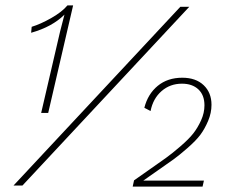

<svg xmlns="http://www.w3.org/2000/svg" viewBox="-20 -685 872 709"><path d="M132 -268 202 -569Q214 -617 218 -631Q173 -586 95 -564L97 -586Q130 -596 169.5 -618.5Q209 -641 229 -665H250L158 -268ZM30 0 646 -660H679L63 0ZM470 4 475 -19Q492 -31 532 -59Q572 -87 593 -102Q614 -117 645.5 -144Q677 -171 693.5 -192Q710 -213 722.5 -240.5Q735 -268 735 -296Q735 -334 712.5 -355Q690 -376 652 -376Q608 -376 576.5 -348.5Q545 -321 536 -275L513 -287Q526 -338 562.5 -368Q599 -398 653 -398Q703 -398 732 -370.5Q761 -343 761 -298Q761 -268 748.5 -238.5Q736 -209 720 -187.5Q704 -166 672.5 -138.5Q641 -111 621.5 -97Q602 -83 562.5 -55.5Q523 -28 509 -18H546H733L728 4Z"/></svg>

Font: Elaine Sans ExtraLight
Style: Italic
Weight: 275
Italic angle: -13°
Designer: Wei Huang
Foundry: Wei Huang
Version: Version 2.001;December 24, 2019;FontCreator 12.0.0.2547 64-b